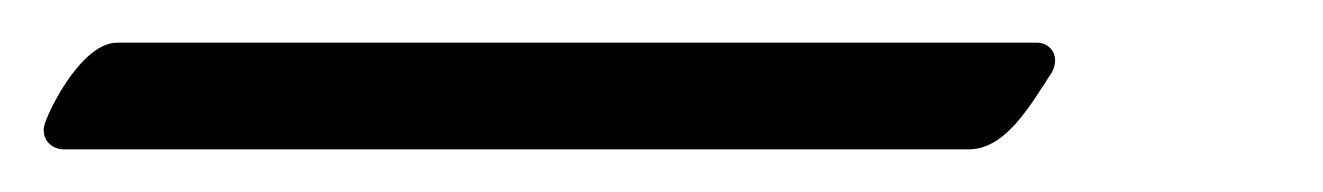

<svg xmlns="http://www.w3.org/2000/svg" viewBox="-136 112 620 90"><path d="M350 132H-81C-97 132 -112 161 -115 170C-117 176 -113 182 -106 182H318C335 182 346 163 357 146C361 139 357 132 350 132Z"/></svg>

Font: EB Garamond
Style: Italic
Weight: 400
Italic angle: -17.2°
Designer: Georg Duffner and Octavio Pardo
Foundry: Georg Duffner
Version: Version 1.000;PS 001.000;hotconv 1.0.88;makeotf.lib2.5.64775